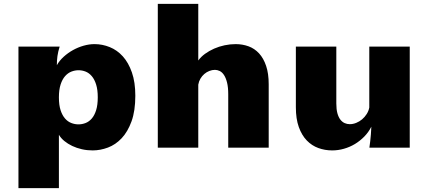

<svg xmlns="http://www.w3.org/2000/svg" viewBox="-20 -770 2232 1001"><path d="M76.2 -526.9H291Q282.7 -500.5 279.5 -477.8Q276.4 -455.1 276.4 -430.2Q290 -454.1 312 -474.1Q334 -494.1 360.4 -508.8Q386.7 -523.4 415.8 -531.7Q444.8 -540 472.7 -540Q513.7 -540 552.2 -524.4Q590.8 -508.8 620.4 -476.1Q649.9 -443.4 667.7 -392.3Q685.5 -341.3 685.5 -271Q685.5 -191.9 665.8 -137.5Q646 -83 614.3 -49.3Q582.5 -15.6 542.7 -0.7Q502.9 14.2 462.9 14.2Q434.1 14.2 407 8.1Q379.9 2 356.7 -9Q333.5 -20 315.4 -34.9Q297.4 -49.8 287.1 -67.4V210.9H76.2ZM287.1 -262.2Q287.1 -222.2 295.9 -195.3Q304.7 -168.5 319.1 -152.1Q333.5 -135.7 351.8 -128.7Q370.1 -121.6 389.2 -121.6Q408.2 -121.6 426.3 -128.7Q444.3 -135.7 458.5 -152.1Q472.7 -168.5 481.2 -195.6Q489.7 -222.7 489.7 -262.7Q489.7 -302.2 481.2 -329.3Q472.7 -356.4 458.5 -373Q444.3 -389.6 426.5 -396.7Q408.7 -403.8 389.6 -403.8Q370.6 -403.8 352.3 -396.7Q334 -389.6 319.3 -373Q304.7 -356.4 295.9 -329.3Q287.1 -302.2 287.1 -262.2Z M802.7 -750H1013.7V-454.6Q1027.3 -473.6 1048.8 -489.3Q1070.3 -504.9 1096.2 -516.4Q1122.1 -527.8 1150.9 -533.9Q1179.7 -540 1208.5 -540Q1244.1 -540 1275.6 -528.6Q1307.1 -517.1 1330.6 -491.7Q1354 -466.3 1367.4 -426.5Q1380.9 -386.7 1380.9 -330.6V0H1169.9V-278.3Q1169.9 -314.9 1163.8 -339.4Q1157.7 -363.8 1147.9 -378.7Q1138.2 -393.6 1125.7 -399.7Q1113.3 -405.8 1100.6 -405.8Q1085.9 -405.8 1071.5 -400.1Q1057.1 -394.5 1045.2 -384.3Q1033.2 -374 1024.9 -359.9Q1016.6 -345.7 1013.7 -328.6V0H802.7Z M2116.2 0H1905.8L1910.2 -33.7Q1912.1 -49.3 1913.6 -68.8Q1915 -88.4 1916 -109.4Q1901.4 -80.6 1879.2 -57.9Q1856.9 -35.2 1830.1 -19Q1803.2 -2.9 1772.9 5.6Q1742.7 14.2 1711.9 14.2Q1673.8 14.2 1639.6 1.7Q1605.5 -10.7 1579.3 -37.8Q1553.2 -64.9 1537.8 -107.7Q1522.5 -150.4 1522.5 -210.9V-526.9H1733.4V-230.5Q1733.4 -200.2 1739 -179.7Q1744.6 -159.2 1754.4 -146.5Q1764.2 -133.8 1776.9 -128.2Q1789.6 -122.6 1803.7 -122.6Q1820.3 -122.6 1837.2 -129.4Q1854 -136.2 1867.9 -147.9Q1881.8 -159.7 1891.8 -175.5Q1901.9 -191.4 1905.3 -209.5V-526.9H2116.2Z"/></svg>

Font: Candal
Style: Regular
Weight: 400
Designer: vernon adams
Foundry: vernon adams
Version: Version 1.000